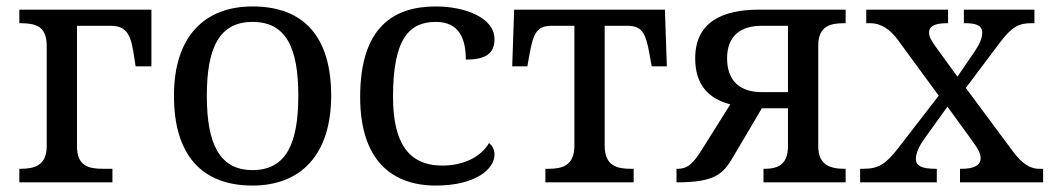

<svg xmlns="http://www.w3.org/2000/svg" viewBox="-20 -566 3263 596"><path d="M40 0H329V-42H301C254 -42 219 -51 219 -112V-486H321C367 -486 384 -467 394 -405L401 -360H450V-536H40V-494H43C90 -494 125 -485 125 -424V-112C125 -51 85 -42 43 -42H40Z M764 10C913 10 1008 -85 1008 -269C1008 -453 922 -546 764 -546C615 -546 520 -453 520 -269C520 -85 606 10 764 10ZM764 -38C661 -38 622 -120 622 -269C622 -418 661 -498 764 -498C868 -498 906 -418 906 -269C906 -120 868 -38 764 -38Z M1333 10C1454 10 1515 -40 1515 -86C1515 -103 1508 -114 1498 -122C1474 -80 1420 -52 1353 -52C1247 -52 1200 -124 1200 -266C1200 -447 1251 -498 1333 -498C1406 -498 1426 -445 1426 -381C1485 -381 1515 -398 1515 -444C1515 -513 1420 -546 1333 -546C1199 -546 1098 -479 1098 -265C1098 -69 1196 10 1333 10Z M1673 0H1947V-42H1939C1895 -42 1857 -51 1857 -114V-486H1926C1972 -486 1984 -466 1996 -399L2003 -360H2050L2044 -536H1576L1570 -360H1617L1624 -399C1636 -466 1648 -486 1694 -486H1763V-114C1763 -51 1725 -42 1681 -42H1673Z M2080 0C2201 0 2225 -26 2257 -81L2345 -230H2426V-112C2426 -53 2392 -42 2353 -42H2350V0H2605V-42H2602C2558 -42 2520 -53 2520 -112V-424C2520 -486 2558 -494 2602 -494H2605V-536H2335C2225 -536 2138 -499 2138 -385C2138 -300 2182 -259 2247 -242L2159 -102C2133 -61 2117 -42 2083 -42H2080ZM2345 -280C2279 -280 2237 -313 2237 -385C2237 -454 2278 -486 2345 -486H2426V-280Z M2650 0H2888V-42H2885C2841 -42 2823 -51 2823 -73C2823 -94 2838 -120 2850 -136L2921 -235L2987 -144C3018 -102 3024 -90 3024 -75C3024 -53 3004 -42 2965 -42H2960V0H3218V-42H3205C3180 -42 3154 -56 3125 -95L2978 -293L3081 -430C3121 -484 3143 -494 3182 -494H3191V-536H2972V-494H2975C3006 -494 3029 -489 3029 -465C3029 -447 3021 -429 3004 -404L2952 -328L2886 -419C2871 -440 2864 -451 2864 -465C2864 -481 2875 -494 2920 -494H2923V-536H2669V-494H2682C2712 -494 2742 -477 2768 -441L2894 -269L2768 -106C2729 -56 2707 -42 2659 -42H2650Z"/></svg>

Font: Noto Serif
Style: Regular
Weight: 400
Designer: Monotype Design Team
Foundry: Monotype Imaging Inc.
Version: Version 2.015